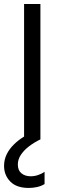

<svg xmlns="http://www.w3.org/2000/svg" viewBox="-37 -694 304 956"><path d="M82.9 0V-674H164.2V0ZM184.9 222.4Q168.4 232.6 148 237.2Q127.5 241.8 105.9 241.8Q45.4 241.8 14.3 210Q-16.8 178.2 -16.8 131.9Q-16.8 101 -3.6 74.1Q9.7 47.2 32.3 25.2Q54.9 3.1 81.2 -12.9Q107.4 -28.9 133.4 -37.9L164.2 0Q133.6 14.8 108.2 34.1Q82.8 53.3 67.3 76.3Q51.8 99.3 51.8 125.3Q51.8 153.9 69.6 168.8Q87.4 183.7 116.1 183.7Q135.2 183.7 153.9 177.1Q172.7 170.5 184.9 161.6Z"/></svg>

Font: Hind Variable Light
Style: Regular
Weight: 300
Designer: Manushi Parikh, Satya Rajpurohit
Foundry: Indian Type Foundry
Version: Version 3.000